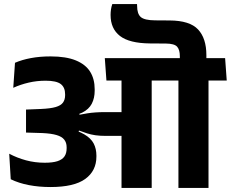

<svg xmlns="http://www.w3.org/2000/svg" viewBox="-20 -928 1140 948"><path d="M657 -899Q657 -899.5 656.8 -903.5Q656.5 -907.5 656.5 -908H534.5Q530 -895 528 -881.5Q526 -868 526 -854Q526 -786.5 572.2 -750.5Q618.5 -714.5 720.5 -713.5L799.5 -713Q841 -712.5 854.5 -697.5Q868 -682.5 868 -650V-618H999V-656Q999 -738.5 958 -782.5Q917 -826.5 817 -827L745 -827.5Q693.5 -828 675.2 -843.8Q657 -859.5 657 -899ZM818.5 -530.5 810.5 -641H497.5L505.5 -530.5ZM580 0H729V-570H580ZM25.5 -169 33 -43Q73 -23.5 122.8 -14Q172.5 -4.5 229 -4.5Q346 -4.5 401 -44.5Q456 -84.5 456 -155V-160Q456 -193.5 442.5 -219.5Q429 -245.5 395.5 -265Q362 -284.5 301.5 -299L299.5 -353.5Q354 -356 386.5 -372.2Q419 -388.5 433.2 -416Q447.5 -443.5 447.5 -480.5V-487.5Q447.5 -538 425 -574Q402.5 -610 354.2 -629.8Q306 -649.5 230 -649.5Q176.5 -649.5 132.5 -641.2Q88.5 -633 54 -618L45.5 -494.5Q82 -511 122 -520.2Q162 -529.5 205 -529.5Q258.5 -529.5 280 -513Q301.5 -496.5 301.5 -462.5V-458Q301.5 -436 291 -421.5Q280.5 -407 254.8 -399.5Q229 -392 182.5 -390L108.5 -387V-273.5L189.5 -271Q233 -269 259.2 -261.2Q285.5 -253.5 297.2 -238.5Q309 -223.5 309 -201V-195.5Q309 -171 298.2 -155.5Q287.5 -140 263.8 -132.2Q240 -124.5 201 -124.5Q152.5 -124.5 108.2 -136.5Q64 -148.5 25.5 -169ZM293.5 -363.5V-288L366 -272L370 -283.5Q391 -275.5 410 -269.5Q429 -263.5 451.2 -260.2Q473.5 -257 503.5 -257H632V-374.5H501.5Q474.5 -374.5 452.8 -373Q431 -371.5 411.8 -368.5Q392.5 -365.5 372.5 -361.5L371.5 -369.5ZM1009.5 0V-568H861V0ZM1099.5 -530.5 1091.5 -641H771L779.5 -530.5Z"/></svg>

Font: Anek Devanagari
Style: Bold
Weight: 700
Designer: Kailash Malviya (Devanagari) & Yesha Goshar (Latin)
Foundry: Ek Type
Version: Version 1.003